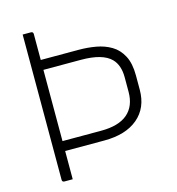

<svg xmlns="http://www.w3.org/2000/svg" viewBox="-105 -790 810 880"><g transform="rotate(-15 300.0 -350.0)"><path d="M82 -700H121Q132 -700 132 -689V-566H312Q354 -566 393.5 -559Q433 -552 465 -533Q497 -514 516 -478Q535 -442 535 -385V-317Q535 -231 477.5 -182.5Q420 -134 318 -134H132V0H93Q82 0 82 -11ZM310 -519H132V-181H315Q399 -181 441 -217Q483 -253 483 -321V-390Q483 -447 453 -478Q413 -519 310 -519Z"/></g></svg>

Font: Recursive Mn Lnr St Lt
Style: Regular
Weight: 300
Monospace: yes
Version: Version 1.079;hotconv 1.0.112;makeotfexe 2.5.65598; ttfautoh